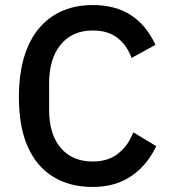

<svg xmlns="http://www.w3.org/2000/svg" viewBox="-20 -730 674 762"><path d="M348 12Q257 12 191 -28.5Q125 -69 90 -148Q55 -227 55 -345Q55 -462 90 -543.5Q125 -625 191 -667.5Q257 -710 348 -710Q438 -710 499.5 -670Q561 -630 597 -552L502 -500Q484 -550 446.5 -579.5Q409 -609 348 -609Q267 -609 221 -553Q175 -497 175 -400V-293Q175 -197 221 -143Q267 -89 348 -89Q410 -89 450 -121.5Q490 -154 509 -205L600 -150Q565 -75 501.5 -31.5Q438 12 348 12Z"/></svg>

Font: IBM Plex Sans Medium
Style: Regular
Weight: 500
Designer: Mike Abbink, Paul van der Laan, Pieter van Rosmalen
Foundry: Bold Monday
Version: Version 3.201